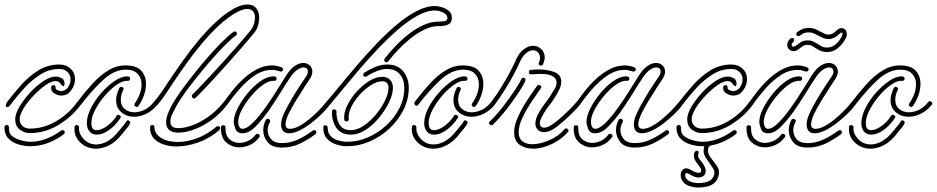

<svg xmlns="http://www.w3.org/2000/svg" viewBox="-39 -656 4196 860"><path d="M-7 -176Q-13 -176 -13 -183Q-13 -191 -6 -201Q22 -237 56 -275.5Q90 -314 132.5 -340.5Q175 -367 227 -367Q256 -367 276.5 -349Q297 -331 297 -300Q297 -276 280.5 -252Q264 -228 235 -228Q221 -228 205.5 -237Q190 -246 190 -262Q190 -275 201 -275Q210 -275 210 -263V-262Q210 -255 220 -251.5Q230 -248 235 -248Q253 -248 265 -264.5Q277 -281 277 -300Q277 -321 263 -334Q249 -347 227 -347Q181 -347 141.5 -322Q102 -297 69 -260.5Q36 -224 8 -187Q0 -176 -7 -176ZM95 -60Q69 -60 49 -76Q29 -92 29 -122Q29 -145 48 -177.5Q67 -210 95.5 -241Q124 -272 155 -292.5Q186 -313 210 -313Q224 -313 237 -306Q250 -299 250 -283Q250 -270 245 -270Q240 -270 233.5 -279Q227 -288 225 -289Q218 -293 210 -293Q191 -293 164 -274Q137 -255 110.5 -227Q84 -199 66.5 -170.5Q49 -142 49 -122Q49 -103 62 -91.5Q75 -80 95 -80Q157 -80 213.5 -113.5Q270 -147 307 -199Q310 -203 314 -203Q319 -203 323 -197Q327 -191 322 -186Q284 -134 224 -97Q164 -60 95 -60ZM97 -1Q71 -1 44 -9Q17 -17 -1 -35.5Q-19 -54 -19 -85Q-19 -96 -9 -96Q1 -96 1 -85Q0 -66 8 -54.5Q16 -43 34 -35Q50 -28 67 -24.5Q84 -21 97 -21Q135 -21 170 -35Q205 -49 235 -71Q237 -73 241 -73Q251 -73 251 -63Q251 -58 247 -55Q216 -31 177 -16Q138 -1 97 -1Z M574 -177Q568 -177 564.5 -182Q561 -187 565 -193Q595 -237 595 -278Q595 -307 577.5 -325.5Q560 -344 525 -344Q473 -344 423.5 -298.5Q374 -253 322 -185Q319 -182 316 -182Q311 -182 307.5 -188Q304 -194 308 -200Q342 -245 376 -282Q410 -319 446.5 -341Q483 -363 523 -363Q573 -363 594 -339Q615 -315 615 -281Q615 -256 606 -230Q597 -204 581 -181Q578 -177 574 -177ZM394 -53Q373 -53 361.5 -67.5Q350 -82 350 -105Q350 -135 368 -171Q386 -207 414.5 -239.5Q443 -272 474 -293Q505 -314 530 -314Q544 -314 544 -304Q544 -300 541 -296.5Q538 -293 533 -294Q512 -296 484.5 -277Q457 -258 431 -228Q405 -198 387.5 -164.5Q370 -131 370 -104Q370 -91 375 -82Q380 -73 394 -73Q410 -73 428 -83.5Q446 -94 461 -109Q476 -124 483 -137Q486 -142 491 -142Q496 -142 500 -137.5Q504 -133 500 -127Q491 -112 474 -94.5Q457 -77 436 -65Q415 -53 394 -53ZM562 -133Q529 -133 505 -153Q481 -173 481 -207Q481 -219 484.5 -232.5Q488 -246 495 -261Q498 -267 504 -267Q509 -267 512.5 -263Q516 -259 513 -253Q507 -241 504.5 -230Q502 -219 502 -209Q502 -182 520 -167.5Q538 -153 563 -153Q585 -153 608 -164Q631 -175 650 -199Q653 -203 657 -203Q662 -203 666 -197.5Q670 -192 666 -187Q643 -159 615.5 -146Q588 -133 562 -133ZM392 10Q349 10 320 -18.5Q291 -47 295 -86Q295 -96 305 -96Q309 -96 312.5 -92.5Q316 -89 315 -84Q313 -58 335.5 -33.5Q358 -9 393 -9Q416 -9 442 -23Q468 -37 494 -70Q494 -70 500.5 -78Q507 -86 515 -95.5Q523 -105 526 -111Q529 -117 534 -117Q539 -117 542.5 -112.5Q546 -108 543 -102Q537 -90 527 -79Q517 -68 509 -57Q481 -21 450.5 -5.5Q420 10 392 10Z M658 -182Q653 -182 649.5 -188Q646 -194 650 -199Q670 -222 687 -247Q704 -272 720 -297Q747 -337 779.5 -383Q812 -429 849.5 -474Q887 -519 927 -556.5Q967 -594 1008 -617Q1043 -636 1069 -636Q1095 -636 1108.5 -619.5Q1122 -603 1122 -577Q1122 -565 1119.5 -552.5Q1117 -540 1111 -526Q1108 -519 1088.5 -495.5Q1069 -472 1040 -438.5Q1011 -405 978.5 -369Q946 -333 916 -300Q886 -267 864.5 -245Q843 -223 837 -218Q834 -215 831 -215Q820 -215 820 -227Q820 -230 824 -234Q830 -239 851 -261Q872 -283 902 -315Q932 -347 964 -382.5Q996 -418 1024.5 -450.5Q1053 -483 1072 -506Q1091 -529 1093 -534Q1103 -557 1103 -578Q1103 -595 1094.5 -605.5Q1086 -616 1069 -616Q1048 -616 1018 -599Q979 -577 940 -540.5Q901 -504 864 -459.5Q827 -415 795 -370Q763 -325 737 -286Q720 -261 703 -235Q686 -209 666 -186Q663 -182 658 -182ZM761 -62Q730 -62 717.5 -75Q705 -88 705 -107Q705 -127 714.5 -150.5Q724 -174 734 -191Q749 -217 775 -253Q801 -289 832.5 -328.5Q864 -368 896.5 -405Q929 -442 958 -470.5Q987 -499 1006 -513Q1008 -515 1012 -515Q1022 -515 1022 -505Q1022 -500 1018 -497Q999 -484 971 -456Q943 -428 911 -391.5Q879 -355 847.5 -316Q816 -277 790.5 -242Q765 -207 751 -181Q744 -168 734 -148Q724 -128 724 -111Q724 -98 732 -90Q740 -82 761 -82Q788 -82 823.5 -95Q859 -108 896 -134.5Q933 -161 964 -200Q967 -204 971 -204Q977 -204 980.5 -198.5Q984 -193 979 -187Q947 -146 908 -118Q869 -90 830.5 -76Q792 -62 761 -62ZM752 0Q702 0 667.5 -21.5Q633 -43 633 -85Q633 -96 643 -96Q653 -96 653 -85Q653 -57 682.5 -38.5Q712 -20 758 -20Q796 -20 841.5 -36Q887 -52 931 -89Q933 -91 937 -91Q947 -91 947 -81Q947 -76 943 -73Q900 -36 849 -18Q798 0 752 0Z M1047 -59Q1023 -59 1015.5 -78.5Q1008 -98 1008 -111Q1008 -136 1025 -170Q1042 -204 1069 -237Q1096 -270 1127 -292Q1158 -314 1186 -314Q1200 -314 1200 -304Q1200 -300 1197 -296.5Q1194 -293 1189 -294Q1167 -296 1139.5 -276.5Q1112 -257 1086.5 -226.5Q1061 -196 1044.5 -165Q1028 -134 1028 -111Q1028 -97 1033 -88Q1038 -79 1047 -79Q1064 -79 1086.5 -99.5Q1109 -120 1133 -151.5Q1157 -183 1179.5 -217.5Q1202 -252 1219.5 -280.5Q1237 -309 1246 -323Q1265 -351 1284 -362.5Q1303 -374 1319 -374Q1337 -374 1348.5 -363Q1360 -352 1360 -335Q1360 -320 1349 -303Q1341 -291 1323 -263.5Q1305 -236 1286 -204.5Q1267 -173 1254 -147Q1240 -117 1240 -99Q1240 -79 1260 -79Q1278 -79 1300.5 -91Q1323 -103 1346 -122Q1369 -141 1389 -161.5Q1409 -182 1422 -199Q1425 -203 1429 -203Q1435 -203 1438.5 -197.5Q1442 -192 1438 -187Q1425 -168 1402.5 -146Q1380 -124 1354 -104Q1328 -84 1302 -71.5Q1276 -59 1256 -59Q1237 -59 1228.5 -70Q1220 -81 1220 -98Q1220 -119 1232 -146Q1245 -174 1264.5 -207.5Q1284 -241 1303.5 -270.5Q1323 -300 1333 -315Q1340 -325 1340 -335Q1340 -354 1320 -354Q1309 -354 1293.5 -344Q1278 -334 1262 -311Q1240 -278 1213.5 -235Q1187 -192 1160 -154Q1133 -117 1104.5 -88Q1076 -59 1047 -59ZM971 -182Q966 -182 962.5 -187Q959 -192 963 -198Q980 -222 1002.5 -250.5Q1025 -279 1053 -304.5Q1081 -330 1113 -346.5Q1145 -363 1180 -363Q1191 -363 1202 -360.5Q1213 -358 1223 -354Q1229 -351 1229 -345Q1229 -341 1225 -337.5Q1221 -334 1215 -336Q1215 -336 1212 -337Q1209 -338 1204 -339Q1199 -341 1193 -342Q1187 -343 1180 -343Q1139 -343 1102 -318Q1065 -293 1033.5 -257Q1002 -221 979 -187Q976 -182 971 -182ZM1224 5Q1179 5 1159.5 -19.5Q1140 -44 1140 -73Q1140 -97 1152 -119Q1155 -124 1161 -124Q1166 -124 1169.5 -119.5Q1173 -115 1170 -109Q1160 -91 1160 -73Q1160 -51 1175 -33Q1190 -15 1224 -15Q1262 -15 1296.5 -31.5Q1331 -48 1362 -71Q1364 -73 1368 -73Q1378 -73 1378 -63Q1378 -58 1374 -55Q1342 -31 1305 -13Q1268 5 1224 5ZM1033 4Q1000 4 974.5 -18Q949 -40 951 -86Q951 -95 961 -95Q965 -95 968.5 -92.5Q972 -90 971 -85Q970 -49 989 -32.5Q1008 -16 1033 -16Q1053 -16 1073 -25.5Q1093 -35 1106 -53Q1109 -57 1114 -57Q1119 -57 1123 -52Q1127 -47 1122 -41Q1106 -19 1082 -7.5Q1058 4 1033 4Z M1430 -182Q1425 -182 1421.5 -188Q1418 -194 1422 -199Q1447 -227 1481.5 -269.5Q1516 -312 1557.5 -360.5Q1599 -409 1644 -456.5Q1689 -504 1735 -543Q1781 -582 1825.5 -605.5Q1870 -629 1910 -629Q1922 -629 1939.5 -624Q1957 -619 1971 -607.5Q1985 -596 1985 -576Q1985 -558 1975 -550.5Q1965 -543 1951 -541Q1937 -539 1924 -539Q1894 -539 1862 -523.5Q1830 -508 1800 -484Q1770 -460 1744 -432.5Q1718 -405 1700 -381Q1697 -377 1692 -377Q1687 -377 1683.5 -382Q1680 -387 1684 -393Q1702 -417 1728.5 -445.5Q1755 -474 1787.5 -500Q1820 -526 1855 -542.5Q1890 -559 1924 -559Q1933 -559 1949 -560.5Q1965 -562 1965 -576Q1965 -590 1946.5 -599.5Q1928 -609 1910 -609Q1873 -609 1830.5 -585.5Q1788 -562 1743 -523Q1698 -484 1653.5 -437Q1609 -390 1568.5 -342.5Q1528 -295 1494.5 -254Q1461 -213 1438 -186Q1435 -182 1430 -182ZM1516 -1Q1492 -1 1467 -9Q1442 -17 1425.5 -35Q1409 -53 1409 -83Q1409 -95 1418 -95Q1429 -95 1429 -82Q1429 -59 1443 -45.5Q1457 -32 1477.5 -26.5Q1498 -21 1516 -21Q1563 -21 1608.5 -40.5Q1654 -60 1691 -94Q1728 -128 1750 -171.5Q1772 -215 1772 -263Q1772 -299 1752 -323Q1732 -347 1696 -347Q1672 -347 1648.5 -337.5Q1625 -328 1603 -314Q1599 -312 1597 -312Q1588 -312 1588 -322Q1588 -327 1592 -330Q1615 -345 1641.5 -356Q1668 -367 1696 -367Q1743 -367 1767.5 -336Q1792 -305 1792 -263Q1792 -211 1768 -163.5Q1744 -116 1704.5 -79.5Q1665 -43 1616 -22Q1567 -1 1516 -1ZM1533 -53Q1487 -53 1466.5 -85Q1446 -117 1448 -157Q1448 -166 1458 -166Q1462 -166 1465.5 -163.5Q1469 -161 1468 -156Q1467 -124 1481.5 -98.5Q1496 -73 1533 -73Q1560 -73 1589.5 -92.5Q1619 -112 1644 -142Q1669 -172 1685 -204.5Q1701 -237 1701 -262Q1701 -292 1673 -292Q1650 -292 1623 -275Q1596 -258 1572 -231.5Q1548 -205 1534 -176Q1520 -147 1523 -123V-122Q1523 -112 1513 -112Q1503 -112 1503 -121Q1500 -149 1515.5 -182Q1531 -215 1557.5 -244.5Q1584 -274 1614.5 -293Q1645 -312 1673 -312Q1696 -312 1708.5 -298Q1721 -284 1721 -262Q1721 -234 1704 -198.5Q1687 -163 1659.5 -129.5Q1632 -96 1599 -74.5Q1566 -53 1533 -53Z M2085 -177Q2079 -177 2075.5 -182Q2072 -187 2076 -193Q2106 -237 2106 -278Q2106 -307 2088.5 -325.5Q2071 -344 2036 -344Q1984 -344 1934.5 -298.5Q1885 -253 1833 -185Q1830 -182 1827 -182Q1822 -182 1818.5 -188Q1815 -194 1819 -200Q1853 -245 1887 -282Q1921 -319 1957.5 -341Q1994 -363 2034 -363Q2084 -363 2105 -339Q2126 -315 2126 -281Q2126 -256 2117 -230Q2108 -204 2092 -181Q2089 -177 2085 -177ZM1905 -53Q1884 -53 1872.5 -67.5Q1861 -82 1861 -105Q1861 -135 1879 -171Q1897 -207 1925.5 -239.5Q1954 -272 1985 -293Q2016 -314 2041 -314Q2055 -314 2055 -304Q2055 -300 2052 -296.5Q2049 -293 2044 -294Q2023 -296 1995.5 -277Q1968 -258 1942 -228Q1916 -198 1898.5 -164.5Q1881 -131 1881 -104Q1881 -91 1886 -82Q1891 -73 1905 -73Q1921 -73 1939 -83.5Q1957 -94 1972 -109Q1987 -124 1994 -137Q1997 -142 2002 -142Q2007 -142 2011 -137.5Q2015 -133 2011 -127Q2002 -112 1985 -94.5Q1968 -77 1947 -65Q1926 -53 1905 -53ZM2073 -133Q2040 -133 2016 -153Q1992 -173 1992 -207Q1992 -219 1995.5 -232.5Q1999 -246 2006 -261Q2009 -267 2015 -267Q2020 -267 2023.5 -263Q2027 -259 2024 -253Q2018 -241 2015.5 -230Q2013 -219 2013 -209Q2013 -182 2031 -167.5Q2049 -153 2074 -153Q2096 -153 2119 -164Q2142 -175 2161 -199Q2164 -203 2168 -203Q2173 -203 2177 -197.5Q2181 -192 2177 -187Q2154 -159 2126.5 -146Q2099 -133 2073 -133ZM1903 10Q1860 10 1831 -18.5Q1802 -47 1806 -86Q1806 -96 1816 -96Q1820 -96 1823.5 -92.5Q1827 -89 1826 -84Q1824 -58 1846.5 -33.5Q1869 -9 1904 -9Q1927 -9 1953 -23Q1979 -37 2005 -70Q2005 -70 2011.5 -78Q2018 -86 2026 -95.5Q2034 -105 2037 -111Q2040 -117 2045 -117Q2050 -117 2053.5 -112.5Q2057 -108 2054 -102Q2048 -90 2038 -79Q2028 -68 2020 -57Q1992 -21 1961.5 -5.5Q1931 10 1903 10Z M2169 -183Q2164 -183 2160.5 -188Q2157 -193 2161 -199Q2184 -229 2206.5 -265.5Q2229 -302 2245.5 -333.5Q2262 -365 2268 -379Q2284 -418 2306 -434.5Q2328 -451 2348 -451Q2370 -451 2385.5 -436Q2401 -421 2401 -398Q2401 -386 2393 -368Q2390 -362 2384 -362Q2379 -362 2375.5 -366Q2372 -370 2375 -376Q2380 -388 2380 -397Q2380 -411 2371 -421Q2362 -431 2348 -431Q2333 -431 2316.5 -417Q2300 -403 2286 -371Q2280 -356 2263 -324Q2246 -292 2223 -255Q2200 -218 2177 -187Q2174 -183 2169 -183ZM2398 -64Q2385 -64 2376 -70Q2359 -81 2359 -102Q2359 -124 2373.5 -149.5Q2388 -175 2405.5 -197.5Q2423 -220 2430 -233Q2438 -246 2446 -259Q2454 -272 2454 -287Q2454 -295 2449 -303.5Q2444 -312 2428 -318.5Q2412 -325 2377 -325Q2370 -325 2361 -324Q2352 -323 2341 -323H2340Q2330 -323 2330 -333Q2330 -343 2339 -343Q2347 -344 2356 -344.5Q2365 -345 2373 -345Q2412 -345 2443.5 -333.5Q2475 -322 2475 -290Q2475 -270 2461 -245Q2443 -211 2419.5 -181.5Q2396 -152 2381 -117Q2380 -114 2379.5 -111Q2379 -108 2379 -105Q2379 -92 2387 -87Q2392 -84 2398 -84Q2413 -84 2434.5 -98.5Q2456 -113 2478.5 -133.5Q2501 -154 2519 -172.5Q2537 -191 2544 -200Q2547 -204 2551 -204Q2556 -204 2560 -198.5Q2564 -193 2559 -187Q2548 -173 2518 -143.5Q2488 -114 2456 -89Q2424 -64 2398 -64ZM2162 -95Q2156 -95 2152.5 -101Q2149 -107 2155 -112Q2188 -144 2218 -183.5Q2248 -223 2269.5 -256Q2291 -289 2296 -302Q2299 -308 2305 -308Q2310 -308 2313 -304Q2316 -300 2314 -294Q2309 -280 2287 -246Q2265 -212 2234 -171.5Q2203 -131 2169 -98Q2166 -95 2162 -95ZM2349 10Q2315 10 2289.5 -7Q2264 -24 2264 -64Q2264 -96 2282 -134.5Q2300 -173 2324 -209.5Q2348 -246 2367 -272Q2370 -276 2375 -276Q2380 -276 2384 -271Q2388 -266 2383 -260Q2366 -236 2342.5 -201Q2319 -166 2301.5 -129.5Q2284 -93 2284 -64Q2284 -37 2300.5 -23.5Q2317 -10 2345 -10Q2381 -10 2423.5 -29Q2466 -48 2489 -77Q2492 -81 2497 -81Q2502 -81 2506 -75.5Q2510 -70 2505 -65Q2478 -33 2434 -11.5Q2390 10 2349 10Z M2627 -59Q2603 -59 2595.5 -78.5Q2588 -98 2588 -111Q2588 -136 2605 -170Q2622 -204 2649 -237Q2676 -270 2707 -292Q2738 -314 2766 -314Q2780 -314 2780 -304Q2780 -300 2777 -296.5Q2774 -293 2769 -294Q2747 -296 2719.5 -276.5Q2692 -257 2666.5 -226.5Q2641 -196 2624.5 -165Q2608 -134 2608 -111Q2608 -97 2613 -88Q2618 -79 2627 -79Q2644 -79 2666.5 -99.5Q2689 -120 2713 -151.5Q2737 -183 2759.5 -217.5Q2782 -252 2799.5 -280.5Q2817 -309 2826 -323Q2845 -351 2864 -362.5Q2883 -374 2899 -374Q2917 -374 2928.5 -363Q2940 -352 2940 -335Q2940 -320 2929 -303Q2921 -291 2903 -263.5Q2885 -236 2866 -204.5Q2847 -173 2834 -147Q2820 -117 2820 -99Q2820 -79 2840 -79Q2858 -79 2880.5 -91Q2903 -103 2926 -122Q2949 -141 2969 -161.5Q2989 -182 3002 -199Q3005 -203 3009 -203Q3015 -203 3018.5 -197.5Q3022 -192 3018 -187Q3005 -168 2982.5 -146Q2960 -124 2934 -104Q2908 -84 2882 -71.5Q2856 -59 2836 -59Q2817 -59 2808.5 -70Q2800 -81 2800 -98Q2800 -119 2812 -146Q2825 -174 2844.5 -207.5Q2864 -241 2883.5 -270.5Q2903 -300 2913 -315Q2920 -325 2920 -335Q2920 -354 2900 -354Q2889 -354 2873.5 -344Q2858 -334 2842 -311Q2820 -278 2793.5 -235Q2767 -192 2740 -154Q2713 -117 2684.5 -88Q2656 -59 2627 -59ZM2551 -182Q2546 -182 2542.5 -187Q2539 -192 2543 -198Q2560 -222 2582.5 -250.5Q2605 -279 2633 -304.5Q2661 -330 2693 -346.5Q2725 -363 2760 -363Q2771 -363 2782 -360.5Q2793 -358 2803 -354Q2809 -351 2809 -345Q2809 -341 2805 -337.5Q2801 -334 2795 -336Q2795 -336 2792 -337Q2789 -338 2784 -339Q2779 -341 2773 -342Q2767 -343 2760 -343Q2719 -343 2682 -318Q2645 -293 2613.5 -257Q2582 -221 2559 -187Q2556 -182 2551 -182ZM2804 5Q2759 5 2739.5 -19.5Q2720 -44 2720 -73Q2720 -97 2732 -119Q2735 -124 2741 -124Q2746 -124 2749.5 -119.5Q2753 -115 2750 -109Q2740 -91 2740 -73Q2740 -51 2755 -33Q2770 -15 2804 -15Q2842 -15 2876.5 -31.5Q2911 -48 2942 -71Q2944 -73 2948 -73Q2958 -73 2958 -63Q2958 -58 2954 -55Q2922 -31 2885 -13Q2848 5 2804 5ZM2613 4Q2580 4 2554.5 -18Q2529 -40 2531 -86Q2531 -95 2541 -95Q2545 -95 2548.5 -92.5Q2552 -90 2551 -85Q2550 -49 2569 -32.5Q2588 -16 2613 -16Q2633 -16 2653 -25.5Q2673 -35 2686 -53Q2689 -57 2694 -57Q2699 -57 2703 -52Q2707 -47 2702 -41Q2686 -19 2662 -7.5Q2638 4 2613 4Z M3003 -176Q2997 -176 2997 -183Q2997 -191 3004 -201Q3032 -237 3066 -275.5Q3100 -314 3142.5 -340.5Q3185 -367 3237 -367Q3266 -367 3286.5 -349Q3307 -331 3307 -300Q3307 -276 3290.5 -252Q3274 -228 3245 -228Q3231 -228 3215.5 -237Q3200 -246 3200 -262Q3200 -275 3211 -275Q3220 -275 3220 -263V-262Q3220 -255 3230 -251.5Q3240 -248 3245 -248Q3263 -248 3275 -264.5Q3287 -281 3287 -300Q3287 -321 3273 -334Q3259 -347 3237 -347Q3191 -347 3151.5 -322Q3112 -297 3079 -260.5Q3046 -224 3018 -187Q3010 -176 3003 -176ZM3105 -60Q3079 -60 3059 -76Q3039 -92 3039 -122Q3039 -145 3058 -177.5Q3077 -210 3105.5 -241Q3134 -272 3165 -292.5Q3196 -313 3220 -313Q3234 -313 3247 -306Q3260 -299 3260 -283Q3260 -270 3255 -270Q3250 -270 3243.5 -279Q3237 -288 3235 -289Q3228 -293 3220 -293Q3201 -293 3174 -274Q3147 -255 3120.5 -227Q3094 -199 3076.5 -170.5Q3059 -142 3059 -122Q3059 -103 3072 -91.5Q3085 -80 3105 -80Q3167 -80 3223.5 -113.5Q3280 -147 3317 -199Q3320 -203 3324 -203Q3329 -203 3333 -197Q3337 -191 3332 -186Q3294 -134 3234 -97Q3174 -60 3105 -60ZM3107 -1Q3081 -1 3054 -9Q3027 -17 3009 -35.5Q2991 -54 2991 -85Q2991 -96 3001 -96Q3011 -96 3011 -85Q3010 -66 3018 -54.5Q3026 -43 3044 -35Q3060 -28 3077 -24.5Q3094 -21 3107 -21Q3145 -21 3180 -35Q3215 -49 3245 -71Q3247 -73 3251 -73Q3261 -73 3261 -63Q3261 -58 3257 -55Q3226 -31 3187 -16Q3148 -1 3107 -1ZM3089 184Q3076 184 3060.5 180.5Q3045 177 3035 171Q3022 163 3016 151.5Q3010 140 3010 128Q3010 116 3016.5 107Q3023 98 3035 98Q3037 98 3039.5 98.5Q3042 99 3045 100L3048 101Q3059 107 3069.5 112.5Q3080 118 3089 118Q3096 118 3099 116Q3102 114 3102 109Q3102 100 3092 87Q3087 81 3078 68Q3069 55 3069 40Q3069 29 3073.5 24Q3078 19 3082 19Q3094 19 3089 33Q3085 44 3093 55Q3101 66 3108 75Q3122 94 3122 110Q3122 127 3109 134Q3099 139 3091 139Q3077 139 3063.5 132Q3050 125 3039 119H3038Q3030 119 3030 129Q3030 144 3045 153Q3063 164 3089 164Q3155 164 3161 121Q3163 110 3151.5 93Q3140 76 3127.5 58Q3115 40 3113 27Q3111 5 3119 -7.5Q3127 -20 3140 -24Q3142 -25 3145 -25Q3155 -25 3155 -17Q3155 -9 3146 -6Q3139 -3 3135 4Q3131 11 3133 27Q3135 39 3148 55Q3161 71 3172.5 88Q3184 105 3181 123Q3173 184 3089 184Z M3401 -59Q3377 -59 3369.5 -78.5Q3362 -98 3362 -111Q3362 -136 3379 -170Q3396 -204 3423 -237Q3450 -270 3481 -292Q3512 -314 3540 -314Q3554 -314 3554 -304Q3554 -300 3551 -296.5Q3548 -293 3543 -294Q3521 -296 3493.5 -276.5Q3466 -257 3440.5 -226.5Q3415 -196 3398.5 -165Q3382 -134 3382 -111Q3382 -97 3387 -88Q3392 -79 3401 -79Q3418 -79 3440.5 -99.5Q3463 -120 3487 -151.5Q3511 -183 3533.5 -217.5Q3556 -252 3573.5 -280.5Q3591 -309 3600 -323Q3619 -351 3638 -362.5Q3657 -374 3673 -374Q3691 -374 3702.5 -363Q3714 -352 3714 -335Q3714 -320 3703 -303Q3695 -291 3677 -263.5Q3659 -236 3640 -204.5Q3621 -173 3608 -147Q3594 -117 3594 -99Q3594 -79 3614 -79Q3632 -79 3654.5 -91Q3677 -103 3700 -122Q3723 -141 3743 -161.5Q3763 -182 3776 -199Q3779 -203 3783 -203Q3789 -203 3792.5 -197.5Q3796 -192 3792 -187Q3779 -168 3756.5 -146Q3734 -124 3708 -104Q3682 -84 3656 -71.5Q3630 -59 3610 -59Q3591 -59 3582.5 -70Q3574 -81 3574 -98Q3574 -119 3586 -146Q3599 -174 3618.5 -207.5Q3638 -241 3657.5 -270.5Q3677 -300 3687 -315Q3694 -325 3694 -335Q3694 -354 3674 -354Q3663 -354 3647.5 -344Q3632 -334 3616 -311Q3594 -278 3567.5 -235Q3541 -192 3514 -154Q3487 -117 3458.5 -88Q3430 -59 3401 -59ZM3325 -182Q3320 -182 3316.5 -187Q3313 -192 3317 -198Q3334 -222 3356.5 -250.5Q3379 -279 3407 -304.5Q3435 -330 3467 -346.5Q3499 -363 3534 -363Q3545 -363 3556 -360.5Q3567 -358 3577 -354Q3583 -351 3583 -345Q3583 -341 3579 -337.5Q3575 -334 3569 -336Q3569 -336 3566 -337Q3563 -338 3558 -339Q3553 -341 3547 -342Q3541 -343 3534 -343Q3493 -343 3456 -318Q3419 -293 3387.5 -257Q3356 -221 3333 -187Q3330 -182 3325 -182ZM3578 5Q3533 5 3513.5 -19.5Q3494 -44 3494 -73Q3494 -97 3506 -119Q3509 -124 3515 -124Q3520 -124 3523.5 -119.5Q3527 -115 3524 -109Q3514 -91 3514 -73Q3514 -51 3529 -33Q3544 -15 3578 -15Q3616 -15 3650.5 -31.5Q3685 -48 3716 -71Q3718 -73 3722 -73Q3732 -73 3732 -63Q3732 -58 3728 -55Q3696 -31 3659 -13Q3622 5 3578 5ZM3387 4Q3354 4 3328.5 -18Q3303 -40 3305 -86Q3305 -95 3315 -95Q3319 -95 3322.5 -92.5Q3326 -90 3325 -85Q3324 -49 3343 -32.5Q3362 -16 3387 -16Q3407 -16 3427 -25.5Q3447 -35 3460 -53Q3463 -57 3468 -57Q3473 -57 3477 -52Q3481 -47 3476 -41Q3460 -19 3436 -7.5Q3412 4 3387 4ZM3665 -423Q3647 -423 3635 -429Q3623 -435 3613 -441Q3605 -447 3597.5 -451Q3590 -455 3579 -455Q3565 -455 3557.5 -450Q3550 -445 3540 -437Q3529 -427 3516 -427Q3504 -427 3495.5 -435Q3487 -443 3487 -455Q3487 -469 3500 -482Q3504 -486 3509 -486Q3518 -486 3518 -477Q3518 -472 3514 -468Q3507 -461 3507 -455Q3507 -447 3515 -447Q3521 -447 3528 -453Q3536 -459 3547.5 -467Q3559 -475 3579 -475Q3594 -475 3605 -469.5Q3616 -464 3625 -458Q3634 -452 3643 -447.5Q3652 -443 3665 -443Q3685 -443 3699.5 -454Q3714 -465 3722.5 -478Q3731 -491 3733 -496Q3735 -502 3735 -504Q3735 -510 3731 -510Q3727 -510 3723 -506Q3698 -481 3672 -481Q3659 -481 3648 -486Q3637 -491 3627 -496Q3616 -502 3606 -506.5Q3596 -511 3584 -511Q3571 -511 3563 -508Q3555 -505 3545 -497Q3541 -494 3537 -494Q3528 -494 3528 -504Q3528 -511 3533 -513Q3555 -531 3584 -531Q3600 -531 3613 -525.5Q3626 -520 3636 -514Q3646 -509 3654.5 -505Q3663 -501 3672 -501Q3690 -501 3709 -520Q3719 -530 3731 -530Q3741 -530 3747.5 -522.5Q3754 -515 3754 -503Q3754 -496 3751 -488Q3749 -483 3738.5 -467Q3728 -451 3709.5 -437Q3691 -423 3665 -423Z M4043 -177Q4037 -177 4033.5 -182Q4030 -187 4034 -193Q4064 -237 4064 -278Q4064 -307 4046.5 -325.5Q4029 -344 3994 -344Q3942 -344 3892.5 -298.5Q3843 -253 3791 -185Q3788 -182 3785 -182Q3780 -182 3776.5 -188Q3773 -194 3777 -200Q3811 -245 3845 -282Q3879 -319 3915.5 -341Q3952 -363 3992 -363Q4042 -363 4063 -339Q4084 -315 4084 -281Q4084 -256 4075 -230Q4066 -204 4050 -181Q4047 -177 4043 -177ZM3863 -53Q3842 -53 3830.5 -67.5Q3819 -82 3819 -105Q3819 -135 3837 -171Q3855 -207 3883.5 -239.5Q3912 -272 3943 -293Q3974 -314 3999 -314Q4013 -314 4013 -304Q4013 -300 4010 -296.5Q4007 -293 4002 -294Q3981 -296 3953.5 -277Q3926 -258 3900 -228Q3874 -198 3856.5 -164.5Q3839 -131 3839 -104Q3839 -91 3844 -82Q3849 -73 3863 -73Q3879 -73 3897 -83.5Q3915 -94 3930 -109Q3945 -124 3952 -137Q3955 -142 3960 -142Q3965 -142 3969 -137.5Q3973 -133 3969 -127Q3960 -112 3943 -94.5Q3926 -77 3905 -65Q3884 -53 3863 -53ZM4031 -133Q3998 -133 3974 -153Q3950 -173 3950 -207Q3950 -219 3953.5 -232.5Q3957 -246 3964 -261Q3967 -267 3973 -267Q3978 -267 3981.5 -263Q3985 -259 3982 -253Q3976 -241 3973.5 -230Q3971 -219 3971 -209Q3971 -182 3989 -167.5Q4007 -153 4032 -153Q4054 -153 4077 -164Q4100 -175 4119 -199Q4122 -203 4126 -203Q4131 -203 4135 -197.5Q4139 -192 4135 -187Q4112 -159 4084.5 -146Q4057 -133 4031 -133ZM3861 10Q3818 10 3789 -18.5Q3760 -47 3764 -86Q3764 -96 3774 -96Q3778 -96 3781.5 -92.5Q3785 -89 3784 -84Q3782 -58 3804.5 -33.5Q3827 -9 3862 -9Q3885 -9 3911 -23Q3937 -37 3963 -70Q3963 -70 3969.5 -78Q3976 -86 3984 -95.5Q3992 -105 3995 -111Q3998 -117 4003 -117Q4008 -117 4011.5 -112.5Q4015 -108 4012 -102Q4006 -90 3996 -79Q3986 -68 3978 -57Q3950 -21 3919.5 -5.5Q3889 10 3861 10Z"/></svg>

Font: Neonderthaw
Style: Regular
Weight: 400
Designer: Robert E. Leuschke
Foundry: Robert E. Leuschke
Version: Version 1.010; ttfautohint (v1.8.3)